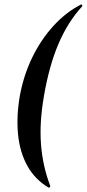

<svg xmlns="http://www.w3.org/2000/svg" viewBox="-20 -746 399 883"><path d="M204 117Q141 80 106 17Q71 -46 63 -128Q55 -210 71 -304Q88 -398 127.5 -480Q167 -562 224.5 -625.5Q282 -689 352 -725Q355 -727 357.5 -723Q360 -719 358 -717Q292 -645 249 -544.5Q206 -444 182 -304Q161 -183 168.5 -83Q176 17 211 109Q212 111 209 114.5Q206 118 204 117Z"/></svg>

Font: Cormorant
Style: Bold Italic
Weight: 700
Italic angle: -10°
Designer: Christian Thalmann (Catharsis Fonts)
Foundry: Catharsis Fonts
Version: Version 4.000